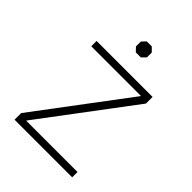

<svg xmlns="http://www.w3.org/2000/svg" viewBox="-192 -746 841 841"><g transform="rotate(45 228.5 -326.0)"><path d="M50 -41 367 -463V-465H60V-498H407V-457L90 -35V-33H407V0H50ZM199 -603V-633L217 -652H248L267 -633V-603L248 -584H217Z"/></g></svg>

Font: Chakra Petch ExtraLight
Style: Regular
Weight: 275
Designer: Katatrad Aksorn Co.,Ltd.
Foundry: Cadson Demak Co.,Ltd.
Version: Version 1.000; ttfautohint (v1.6)